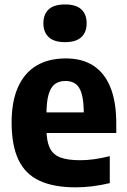

<svg xmlns="http://www.w3.org/2000/svg" viewBox="-20 -812 556 843"><path d="M312.5 10.5Q215 10.5 152.8 -18.8Q90.5 -48 60.8 -111Q31 -174 31 -274.5Q31 -366.5 59 -429.2Q87 -492 140 -523.8Q193 -555.5 269 -555.5Q341 -555.5 390.2 -523.5Q439.5 -491.5 465 -428Q490.5 -364.5 490.5 -270V-228H129.5V-318.5H371.5L348 -309Q348 -366.5 339 -398.8Q330 -431 312 -443.8Q294 -456.5 267.5 -456.5Q241 -456.5 222.2 -443.8Q203.5 -431 193.8 -398.8Q184 -366.5 184 -309.5V-245.5Q184 -194 197.8 -164Q211.5 -134 243.8 -121.2Q276 -108.5 332.5 -108.5Q363 -108.5 395.5 -113.2Q428 -118 462 -126.5V-8Q421.5 1.5 385.2 6Q349 10.5 312.5 10.5ZM265.5 -627Q217 -627 193.8 -649Q170.5 -671 170.5 -709.5Q170.5 -749 193.8 -770.8Q217 -792.5 265.5 -792.5Q314 -792.5 337.2 -770.8Q360.5 -749 360.5 -709.5Q360.5 -671 337.2 -649Q314 -627 265.5 -627Z"/></svg>

Font: Encode Sans SemiCondensed
Style: Bold
Weight: 700
Width: 4
Designer: Multiple Designers
Foundry: Impallari Type
Version: Version 3.002